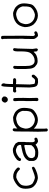

<svg xmlns="http://www.w3.org/2000/svg" viewBox="1330 -2070 921 3620"><g transform="rotate(-90 1790.0 -260.5)"><path d="M242 -6Q200 -12 160 -30Q120 -48 89 -81Q58 -114 49.5 -155.5Q41 -197 41 -241Q41 -288 56 -327Q86 -398 194 -452Q231 -472 272 -472Q361 -472 431 -400Q442 -387 442 -373Q439 -351 421 -346H407Q391 -358 378.5 -372Q366 -386 346 -394Q317 -414 268 -414L250 -413Q219 -402 190.5 -385.5Q162 -369 137 -346.5Q112 -324 104.5 -292.5Q97 -261 97 -222Q102 -142 141 -106Q210 -65 256 -62Q302 -69 346.5 -87.5Q391 -106 435 -120Q446 -116 455 -101V-85Q443 -59 331 -21Q289 -8 242 -6Z M742 -56Q766 -62 773 -62Q789 -65 801 -75Q818 -80 833 -96Q848 -112 862 -127L864 -164Q864 -244 866 -259L840 -261Q785 -250 730 -236Q676 -220 633 -179Q619 -156 619 -124L620 -108L639 -73Q661 -60 688.5 -58Q716 -56 742 -56ZM724 1Q680 1 646 -6Q615 -16 588 -39Q581 -52 573.5 -65Q566 -78 565 -93V-170Q598 -261 725 -294Q794 -312 866 -324L868 -352Q856 -381 846 -393Q825 -402 804.5 -411.5Q784 -421 759 -421Q693 -414 625 -355L612 -331Q605 -324 592 -324Q563 -324 563 -359L585 -398Q678 -478 769 -478Q783 -478 797 -476Q861 -454 895 -426L924 -376V-263L920 -230Q920 -150 918 -102Q922 -93 924.5 -84Q927 -75 934 -67L949 -63Q960 -71 983 -71Q993 -70 998 -63Q1005 -52 1005 -38Q997 -20 981 -13Q953 -4 940 -4L928 -5Q918 -11 906.5 -16.5Q895 -22 888 -31.5Q881 -41 875 -48H870Q805 1 724 1Z M1354 -62Q1441 -78 1491 -141Q1506 -179 1507.5 -215.5Q1509 -252 1509 -294Q1499 -343 1461 -381Q1409 -417 1354 -417Q1320 -411 1286 -399.5Q1252 -388 1225 -361Q1200 -338 1191 -307Q1175 -257 1174 -237Q1174 -156 1231 -106Q1283 -62 1354 -62ZM1157 180H1142Q1129 179 1121 159Q1117 120 1116 -5L1120 -225L1119 -253Q1120 -257 1121 -389L1122 -439Q1122 -457 1135 -475Q1143 -481 1161 -481Q1174 -477 1180 -462V-445Q1177 -431 1177 -426Q1178 -420 1178 -394Q1258 -474 1383 -474Q1398 -474 1457 -449Q1490 -435 1515 -406Q1566 -352 1566 -268Q1566 -214 1553 -150Q1544 -101 1500 -69Q1424 -6 1333 -6Q1245 -10 1173 -84V113L1178 159Q1170 178 1157 180Z M1714 -572 1686 -585Q1679 -595 1672 -605Q1665 -615 1665 -626Q1666 -642 1673 -654.5Q1680 -667 1691 -676.5Q1702 -686 1713.5 -687Q1725 -688 1738 -688Q1750 -679 1761.5 -673Q1773 -667 1779 -653L1781 -622L1763 -590Q1745 -572 1714 -572ZM1719 3Q1707 3 1701 -4L1693 -24L1695 -54Q1695 -168 1694 -229L1697 -278Q1697 -402 1692 -444L1701 -467L1714 -472Q1733 -471 1749 -460Q1752 -455 1752 -419Q1752 -330 1754 -278L1751 -170Q1752 -62 1754 -52V-18Q1753 -11 1747 -5.5Q1741 0 1734 1.5Q1727 3 1719 3Z M2047 -3Q2026 -6 2007 -12Q1988 -18 1974 -38Q1958 -67 1956.5 -98.5Q1955 -130 1950 -163Q1950 -256 1956 -416L1907 -421Q1897 -414 1884 -414Q1863 -414 1856 -434V-453L1873 -473Q1887 -475 1899 -475Q1928 -473 1958 -473Q1962 -513 1963.5 -583.5Q1965 -654 1977 -689Q1985 -695 2001 -695L2021 -678Q2023 -670 2026 -663.5Q2029 -657 2029 -647Q2017 -620 2016.5 -561.5Q2016 -503 2015 -476Q2041 -473 2105 -473Q2120 -468 2125 -453V-437Q2118 -421 2095 -416H2041L2013 -421Q2006 -256 2006 -163Q2011 -139 2012 -114Q2013 -89 2022 -68Q2039 -59 2090 -59Q2117 -69 2148 -117Q2157 -122 2173 -122Q2187 -117 2191 -103V-79Q2169 -50 2156.5 -37.5Q2144 -25 2114 -6Z M2662 -5Q2647 -11 2636 -20Q2628 -30 2628 -53Q2628 -76 2623 -87Q2560 -11 2447 -11Q2408 -11 2381 -30Q2358 -47 2337 -66Q2310 -104 2305 -151.5Q2300 -199 2298 -245V-389Q2301 -401 2301 -414L2300 -434Q2300 -452 2314 -466Q2322 -471 2325 -471Q2328 -471 2332 -472Q2351 -472 2358 -452Q2358 -420 2355 -389V-245Q2356 -206 2359 -168.5Q2362 -131 2384 -99Q2410 -67 2455 -67Q2495 -67 2533 -87Q2610 -128 2622 -207Q2630 -253 2630 -301V-385Q2633 -406 2633 -429Q2635 -450 2648 -468Q2660 -474 2673 -474Q2690 -465 2692 -454Q2692 -436 2685 -385Q2685 -301 2677 -106L2683 -63Q2687 -49 2687 -39Q2687 -12 2662 -5Z M2931 -4Q2907 -4 2874 -57Q2864 -73 2864 -93Q2865 -120 2865 -178V-243L2869 -294Q2869 -558 2867 -649L2860 -674L2870 -696L2883 -701Q2904 -701 2920 -690Q2924 -685 2924 -649Q2924 -471 2926 -294L2921 -91L2936 -64L2952 -62Q2968 -74 2989 -74Q3001 -70 3009 -54V-39Q2994 -9 2931 -4Z M3324 -62Q3356 -68 3384 -82L3403 -90Q3443 -116 3461 -141Q3475 -179 3477 -215.5Q3479 -252 3479 -294Q3467 -344 3430 -381Q3378 -417 3324 -417Q3289 -411 3255 -399.5Q3221 -388 3194 -361Q3170 -338 3160 -307Q3144 -259 3144 -237Q3144 -155 3200 -106Q3252 -62 3324 -62ZM3303 -6Q3210 -10 3138 -88Q3088 -152 3088 -253Q3103 -359 3170 -415Q3248 -474 3352 -474Q3367 -474 3426 -449Q3459 -435 3484 -406Q3536 -352 3536 -267Q3536 -219 3522 -150Q3513 -101 3469 -69Q3396 -6 3303 -6Z"/></g></svg>

Font: Yozai
Style: Regular
Weight: 400
Designer: LXGW / Y.OzVox
Foundry: LXGW / Y.OzVox
Version: Version 0.861;October 22, 2024